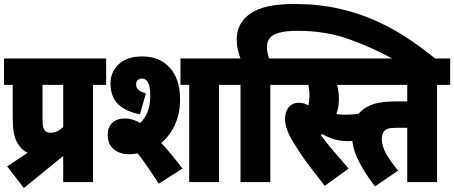

<svg xmlns="http://www.w3.org/2000/svg" viewBox="-20 -916 2285 966"><path d="M16 -79 119 -147Q97 -158 82 -176Q70 -191 61.5 -208.5Q53 -226 48.5 -254Q44 -282 44 -327V-489H0V-622H514V-489H448V0H298V-131L100 30ZM298 -489H194V-322Q194 -296 196 -283Q198 -270 205 -260Q214 -248 234 -248Q269 -248 298 -277Z M627 -140Q586 -140 554 -164Q522 -188 522 -238Q522 -277 545.5 -298.5Q569 -320 608 -320Q648 -320 685 -297Q736 -344 736 -434Q736 -479 725 -500Q714 -521 694 -521Q682 -521 673.5 -513.5Q665 -506 665 -493Q665 -471 679 -461.5Q693 -452 714 -446L684 -341Q612 -355 574 -392Q536 -429 536 -498Q536 -553 577 -592.5Q618 -632 697 -632Q783 -632 834.5 -575Q886 -518 886 -416Q886 -345 860.5 -289Q835 -233 791 -197Q819 -167 847 -133Q875 -99 898 -68L779 8Q753 -32 726.5 -70.5Q700 -109 673 -144Q651 -140 627 -140ZM1082 -489V0H932V-489H888V-622H1148V-489Z M1190 -489H1136V-622H1190Q1182 -641 1176.5 -665Q1171 -689 1171 -718Q1171 -800 1240 -848Q1309 -896 1460 -896Q1583 -896 1688 -872Q1793 -848 1881 -807Q1969 -766 2042.5 -716Q2116 -666 2177 -615H1966Q1854 -677 1736 -719Q1618 -761 1480 -761Q1417 -761 1383 -751Q1349 -741 1336 -723Q1323 -705 1323 -679Q1323 -664 1326 -650Q1329 -636 1333 -622H1406V-489H1340V0H1190Z M1715 -339Q1735 -339 1751.5 -340Q1768 -341 1783 -344L1797 -215Q1780 -210 1761.5 -208Q1743 -206 1729 -206Q1690 -206 1657.5 -216.5Q1625 -227 1601 -242Q1598 -239 1594 -236Q1623 -197 1661.5 -152Q1700 -107 1734 -68L1614 19Q1579 -27 1553 -59.5Q1527 -92 1504.5 -125Q1482 -158 1454 -203Q1414 -268 1414 -319Q1414 -351 1431.5 -375Q1449 -399 1486 -399Q1510 -399 1531 -385Q1537 -411 1537 -437Q1537 -464 1531 -489H1394V-622H1791V-489H1676Q1680 -474 1682.5 -456Q1685 -438 1685 -416Q1685 -394 1681.5 -375.5Q1678 -357 1672 -342Q1691 -339 1715 -339Z M2179 -489V0H2029V-273H1975Q1947 -273 1933.5 -269Q1920 -265 1912 -255Q1901 -241 1901 -218Q1901 -180 1923.5 -141Q1946 -102 1983 -58L1867 22Q1818 -40 1784.5 -106Q1751 -172 1751 -236Q1751 -277 1762.5 -306Q1774 -335 1795 -355Q1822 -381 1863.5 -393.5Q1905 -406 1984 -406H2029V-489H1728V-622H2245V-489Z"/></svg>

Font: Noto Sans Devanagari UI ExtraCondensed Black
Style: Regular
Weight: 900
Width: 2
Designer: Jelle Bosma - Monotype Design Team
Foundry: Monotype Imaging Inc.
Version: Version 2.003